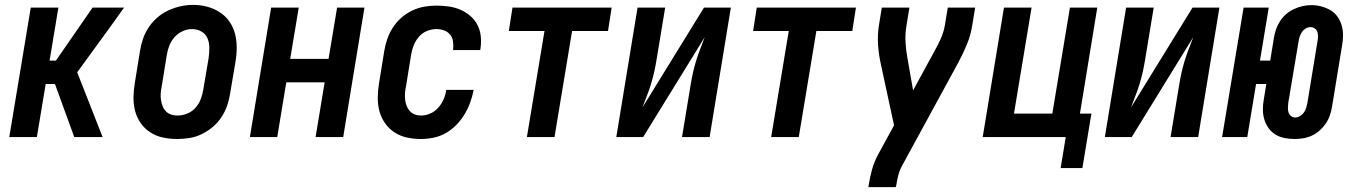

<svg xmlns="http://www.w3.org/2000/svg" viewBox="-20 -561 5540 786"><path d="M18 0 106 -530H219L183 -313H209L359 -530H488L430 -449L296 -265L400 0H284L205 -217H167L131 0Z M705 8Q675 8 647 2Q619 -4 595.5 -19Q572 -34 556 -57Q540 -80 533 -107Q526 -134 526.5 -163.5Q527 -193 532 -222L553 -352Q557 -378 565.5 -402.5Q574 -427 589 -449.5Q604 -472 625 -490Q646 -508 670.5 -519Q695 -530 720 -535.5Q745 -541 771 -541Q801 -541 828.5 -533.5Q856 -526 879.5 -511Q903 -496 919 -473Q935 -450 942 -423Q949 -396 949 -366.5Q949 -337 944 -308L922 -178Q918 -152 909.5 -127.5Q901 -103 886 -80.5Q871 -58 850 -40.5Q829 -23 805 -11.5Q781 0 755.5 4Q730 8 705 8ZM707 -88Q727 -88 746.5 -96Q766 -104 780 -119.5Q794 -135 801.5 -154.5Q809 -174 812 -193L834 -323Q837 -344 837 -365Q837 -386 829.5 -404Q822 -422 804.5 -432Q787 -442 766 -442Q747 -442 728 -433.5Q709 -425 695 -409.5Q681 -394 673.5 -375Q666 -356 663 -337L642 -207Q639 -193 638 -179Q637 -165 639 -152Q641 -139 645.5 -127Q650 -115 659 -105.5Q668 -96 680.5 -92Q693 -88 707 -88Z M1003 0 1090 -530H1203L1168 -320H1325L1360 -530H1472L1385 0H1272L1309 -224H1152L1115 0Z M1704 8Q1674 8 1646 2Q1618 -4 1595 -19Q1572 -34 1556 -57Q1540 -80 1533 -107Q1526 -134 1526.5 -163.5Q1527 -193 1532 -222L1553 -352Q1557 -377 1565.5 -401.5Q1574 -426 1588.5 -448.5Q1603 -471 1623 -488.5Q1643 -506 1667 -517.5Q1691 -529 1716 -533.5Q1741 -538 1766 -538Q1792 -538 1817 -534.5Q1842 -531 1864 -521.5Q1886 -512 1904.5 -496.5Q1923 -481 1934 -460Q1945 -439 1948 -414Q1951 -389 1947 -363Q1947 -361 1946.5 -359.5Q1946 -358 1946 -356H1834Q1834 -357 1834.5 -357.5Q1835 -358 1835 -359Q1837 -375 1834.5 -391.5Q1832 -408 1822.5 -419.5Q1813 -431 1798 -436.5Q1783 -442 1766 -442Q1747 -442 1727.5 -434Q1708 -426 1694.5 -410Q1681 -394 1673.5 -375Q1666 -356 1663 -337L1642 -207Q1639 -193 1638 -179.5Q1637 -166 1638.5 -153Q1640 -140 1644.5 -128Q1649 -116 1657.5 -106.5Q1666 -97 1678 -92.5Q1690 -88 1704 -88Q1723 -88 1742 -96.5Q1761 -105 1774.5 -120.5Q1788 -136 1796 -154.5Q1804 -173 1807 -193H1919Q1914 -167 1905 -142Q1896 -117 1882 -93.5Q1868 -70 1848.5 -50Q1829 -30 1805.5 -16.5Q1782 -3 1755.5 2.5Q1729 8 1704 8Z M2137 0 2209 -434H2063L2078 -530H2484L2469 -434H2322L2250 0Z M2503 0 2590 -530H2703L2668 -318Q2664 -293 2658.5 -268Q2653 -243 2645.5 -218.5Q2638 -194 2628.5 -169.5Q2619 -145 2610 -121L2862 -530H2972L2885 0H2772L2807 -212Q2811 -237 2816.5 -262Q2822 -287 2829.5 -311.5Q2837 -336 2846.5 -360.5Q2856 -385 2865 -409L2613 0Z M3137 0 3209 -434H3063L3078 -530H3484L3469 -434H3322L3250 0Z M3535 205 3536 198Q3541 166 3549.5 134.5Q3558 103 3574 73L3640 -48L3585 -303Q3577 -340 3574.5 -378.5Q3572 -417 3578 -457L3590 -530H3703L3691 -457Q3685 -422 3687 -388Q3689 -354 3695 -322L3718 -191L3804 -349Q3819 -375 3831 -402Q3843 -429 3848 -457L3860 -530H3972L3960 -457Q3954 -417 3938 -378.5Q3922 -340 3902 -303L3672 119Q3662 138 3657 158Q3652 178 3649 198L3647 205Z M4322 127 4343 0H4003L4090 -530H4203L4131 -96H4288L4360 -530H4472L4401 -96H4448L4411 127Z M4503 0 4590 -530H4703L4668 -318Q4664 -293 4658.5 -268Q4653 -243 4645.5 -218.5Q4638 -194 4628.5 -169.5Q4619 -145 4610 -121L4862 -530H4972L4885 0H4772L4807 -212Q4811 -237 4816.5 -262Q4822 -287 4829.5 -311.5Q4837 -336 4846.5 -360.5Q4856 -385 4865 -409L4613 0Z M5280 8Q5259 8 5238.5 4Q5218 0 5201 -10.5Q5184 -21 5172.5 -37.5Q5161 -54 5155.5 -73Q5150 -92 5150 -113.5Q5150 -135 5154 -156L5164 -217H5122L5086 0H4983L5071 -530H5174L5138 -313H5180L5195 -406Q5198 -424 5204 -441.5Q5210 -459 5220.5 -475Q5231 -491 5245.5 -503.5Q5260 -516 5277.5 -524Q5295 -532 5312.5 -536Q5330 -540 5349 -540Q5370 -540 5390 -534.5Q5410 -529 5427 -519Q5444 -509 5455.5 -492.5Q5467 -476 5472.5 -457Q5478 -438 5478 -416.5Q5478 -395 5474 -374L5433 -124Q5430 -106 5424 -88.5Q5418 -71 5407.5 -55.5Q5397 -40 5382.5 -27Q5368 -14 5351 -6Q5334 2 5315.5 5Q5297 8 5280 8ZM5282 -80Q5292 -80 5301.5 -85.5Q5311 -91 5317.5 -100Q5324 -109 5327 -119Q5330 -129 5332 -139L5373 -389Q5375 -399 5375.5 -409Q5376 -419 5373.5 -428.5Q5371 -438 5363 -444Q5355 -450 5345 -450Q5335 -450 5325.5 -444.5Q5316 -439 5310 -430Q5304 -421 5300.5 -411Q5297 -401 5296 -391L5254 -141Q5253 -131 5252.5 -121Q5252 -111 5254.5 -102Q5257 -93 5264.5 -86.5Q5272 -80 5282 -80Z"/></svg>

Font: Iosevka Curly Oblique
Style: Bold
Weight: 700
Italic angle: -9°
Monospace: yes
Designer: Belleve Invis
Foundry: Belleve Invis
Version: Version 11.1.0; ttfautohint (v1.8.3)